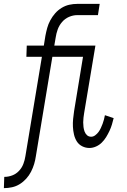

<svg xmlns="http://www.w3.org/2000/svg" viewBox="-36 -755 656 990"><path d="M-16 215 -14 157H-13Q7 157 27 149.5Q47 142 62 126Q77 110 84.5 90Q92 70 95 50L180 -462H100L102 -520H190L198 -570Q202 -591 207.5 -611Q213 -631 223.5 -650.5Q234 -670 248.5 -686.5Q263 -703 282 -714.5Q301 -726 321.5 -730.5Q342 -735 363 -735H478L469 -677H362Q341 -677 320 -668Q299 -659 284 -641.5Q269 -624 261.5 -603Q254 -582 251 -561L244 -520H382L380 -462H234L149 50Q146 71 140 91Q134 111 124 130.5Q114 150 99 166.5Q84 183 65.5 194.5Q47 206 26 210.5Q5 215 -15 215ZM425 8Q405 8 387.5 -1Q370 -10 360 -26Q350 -42 345.5 -61.5Q341 -81 340 -101Q339 -121 341 -141.5Q343 -162 346 -182L392 -462H297L299 -520H456L398 -173Q396 -161 394.5 -148.5Q393 -136 393 -124Q393 -112 394.5 -100Q396 -88 400 -77Q404 -66 412.5 -58Q421 -50 434 -50Q445 -50 455 -57.5Q465 -65 472 -74.5Q479 -84 484 -95Q489 -106 493 -116.5Q497 -127 500 -138.5Q503 -150 505 -161L550 -146Q546 -129 541 -112.5Q536 -96 528.5 -80Q521 -64 511.5 -48.5Q502 -33 489 -20Q476 -7 459 0.5Q442 8 425 8Z"/></svg>

Font: Iosevka Light Extended
Style: Italic
Weight: 300
Width: 7
Italic angle: -9°
Monospace: yes
Designer: Belleve Invis
Foundry: Belleve Invis
Version: Version 32.5.0; ttfautohint (v1.8.4)